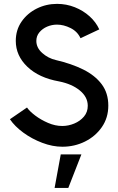

<svg xmlns="http://www.w3.org/2000/svg" viewBox="-20 -726 596 967"><path d="M294 13Q244.5 13 192.5 -6.8Q140.5 -26.5 97.2 -58.2Q54 -90 30 -125.5L116 -184.5Q129 -165.5 157.5 -144Q186 -122.5 222 -107Q258 -91.5 293.5 -91.5Q324.5 -91.5 354 -103.8Q383.5 -116 402.8 -138.8Q422 -161.5 422 -193Q422 -237.5 382.2 -270.2Q342.5 -303 277.5 -316Q176 -334 117.8 -389.8Q59.5 -445.5 59.5 -520Q59.5 -575 88.5 -617Q117.5 -659 165 -682.8Q212.5 -706.5 267.5 -706.5Q314.5 -706.5 357 -689.5Q399.5 -672.5 431.5 -643.5Q463.5 -614.5 480 -578L385.5 -533.5Q370 -567.5 335.2 -584.8Q300.5 -602 267 -602Q241 -602 217.2 -591.8Q193.5 -581.5 178.2 -563Q163 -544.5 163 -520Q163 -485.5 192.8 -459Q222.5 -432.5 261.5 -423.5Q339.5 -405.5 399 -376Q458.5 -346.5 492 -302Q525.5 -257.5 525.5 -194Q525.5 -133 493.2 -86.2Q461 -39.5 408.2 -13.2Q355.5 13 294 13ZM255 220.5 286 51.5H390L324 220.5Z"/></svg>

Font: Urbanist SemiBold
Style: Regular
Weight: 600
Designer: Corey Hu
Foundry: Corey Hu
Version: Version 1.321; ttfautohint (v1.8.4.7-5d5b)